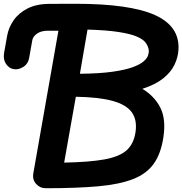

<svg xmlns="http://www.w3.org/2000/svg" viewBox="-102 -999 967 1019"><path d="M140 0Q110.5 0 89.8 -22.8Q69 -45.5 75 -80L208 -836H152.5Q116 -836 94.5 -820.5Q73 -805 69.5 -786L53 -693Q47.5 -660 21.5 -643.8Q-4.5 -627.5 -29.5 -632Q-54 -636 -70 -659.8Q-86 -683.5 -80.5 -716.5L-64 -809.5Q-56.5 -852.5 -29.8 -891.2Q-3 -930 45.2 -954.5Q93.5 -979 165.5 -978.5L297 -979Q587.5 -979 720.5 -919Q853.5 -859 845 -733.5Q842.5 -694 824 -655.2Q805.5 -616.5 764.8 -583.5Q724 -550.5 653.5 -527.5Q717 -489.5 748.5 -428.5Q780 -367.5 765 -269.5Q752 -183.5 714.2 -130.2Q676.5 -77 604.8 -48.8Q533 -20.5 419.2 -10.2Q305.5 0 140 0ZM238.5 -136Q373 -138.5 452.5 -153Q532 -167.5 569.8 -201.2Q607.5 -235 617 -296Q627 -361.5 597.8 -402.5Q568.5 -443.5 495.5 -463.5Q422.5 -483.5 300.5 -485.5ZM322 -607.5Q425.5 -608.5 493.2 -618Q561 -627.5 601 -642Q641 -656.5 660 -673Q679 -689.5 684 -705.5Q689 -721.5 687.5 -733.5Q684.5 -754 671.2 -772.2Q658 -790.5 624 -805Q590 -819.5 527.2 -829.2Q464.5 -839 362.5 -842Z"/></svg>

Font: Edu QLD Hand
Style: Regular
Weight: 400
Designer: Tina and Corey Anderson, Eben Sorkin
Foundry: Sorkin Type Co.
Version: Version 2.000